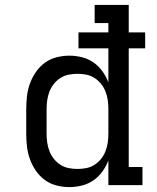

<svg xmlns="http://www.w3.org/2000/svg" viewBox="-20 -755 640 783"><path d="M263 8Q237 8 211 1.5Q185 -5 163.5 -20.5Q142 -36 126.5 -58.5Q111 -81 102 -106Q93 -131 90 -157.5Q87 -184 87 -210V-310Q87 -336 90 -362.5Q93 -389 102 -414Q111 -439 126.5 -461.5Q142 -484 163.5 -499.5Q185 -515 211 -521.5Q237 -528 263 -528Q289 -528 314.5 -521.5Q340 -515 361 -500.5Q382 -486 397.5 -464.5Q413 -443 422 -419V-558H300V-623H422V-661H366V-735H505V-623H572V-558H505V-74H561V0H422V-101Q413 -77 397.5 -55.5Q382 -34 361 -19.5Q340 -5 314.5 1.5Q289 8 263 8ZM296 -66Q314 -66 332 -69.5Q350 -73 365.5 -83Q381 -93 392.5 -107.5Q404 -122 410.5 -139Q417 -156 419.5 -174Q422 -192 422 -210V-310Q422 -328 419.5 -346Q417 -364 410.5 -381Q404 -398 392.5 -412.5Q381 -427 365.5 -437Q350 -447 332 -450.5Q314 -454 296 -454Q278 -454 260 -450.5Q242 -447 226.5 -437Q211 -427 199.5 -412.5Q188 -398 181.5 -381Q175 -364 172.5 -346Q170 -328 170 -310V-210Q170 -192 172.5 -174Q175 -156 181.5 -139Q188 -122 199.5 -107.5Q211 -93 226.5 -83Q242 -73 260 -69.5Q278 -66 296 -66Z"/></svg>

Font: Iosevka HT Extended
Style: Regular
Weight: 400
Width: 7
Monospace: yes
Designer: Belleve Invis
Foundry: Belleve Invis
Version: Version 32.3.0; ttfautohint (v1.8.4)